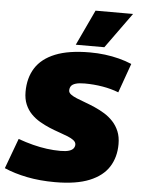

<svg xmlns="http://www.w3.org/2000/svg" viewBox="-90 -987 769 1045"><g transform="rotate(5 294.5 -464.5)"><path d="M608 -667 551 -507Q510 -523 462.5 -531Q415 -539 365 -539Q334 -539 316 -533.5Q298 -528 291 -518Q284 -508 284 -494Q284 -482 296.5 -472.5Q309 -463 330 -454.5Q351 -446 377 -436.5Q403 -427 430.5 -415Q458 -403 484 -387Q510 -371 531 -348.5Q552 -326 564.5 -296Q577 -266 577 -226Q577 -155 543.5 -102Q510 -49 438 -19.5Q366 10 250 10Q167 10 97 -4Q27 -18 -28 -42L33 -207Q75 -192 114 -182Q153 -172 190.5 -167Q228 -162 265 -162Q295 -162 312 -167.5Q329 -173 336 -182.5Q343 -192 343 -203Q343 -216 330.5 -226Q318 -236 297 -244.5Q276 -253 249.5 -262Q223 -271 195.5 -282.5Q168 -294 141.5 -309.5Q115 -325 94 -346.5Q73 -368 60.5 -397.5Q48 -427 48 -466Q48 -542 82.5 -596.5Q117 -651 190 -680.5Q263 -710 379 -710Q422 -710 461.5 -705Q501 -700 538 -690.5Q575 -681 608 -667ZM298 -745 389 -939H594L454 -745Z"/></g></svg>

Font: Georama ExtraCondensed Thin Black
Style: Italic
Weight: 900
Italic angle: -9°
Version: Version 1.001